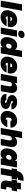

<svg xmlns="http://www.w3.org/2000/svg" viewBox="2888 -3757 876 6692"><g transform="rotate(90 3326.0 -411.0)"><path d="M0 0 131 -740H353L222 0Z M650 -397Q590 -397 569 -334H702Q708 -366 692.5 -381.5Q677 -397 650 -397ZM892 -203Q858 -112 771 -52.5Q684 7 579 7Q450 7 384 -71Q318 -149 342 -282Q366 -415 459 -493Q552 -571 681 -571Q810 -571 876 -494.5Q942 -418 919 -287Q912 -254 908 -243H552Q544 -170 599 -170Q636 -170 657 -203Z M938 0 1038 -564H1260L1160 0ZM1158 -609Q1100 -609 1070.5 -640Q1041 -671 1049 -718Q1057 -766 1097.5 -797.5Q1138 -829 1196 -829Q1253 -829 1282.5 -797.5Q1312 -766 1304 -718Q1296 -671 1255.5 -640Q1215 -609 1158 -609Z M1564 -571Q1674 -571 1704 -487L1749 -740H1971L1840 0H1618L1632 -77Q1573 7 1462 7Q1361 7 1309 -71Q1257 -149 1280 -282Q1303 -415 1383 -493Q1463 -571 1564 -571ZM1633.5 -212Q1661 -237 1669 -282Q1677 -327 1658.5 -352Q1640 -377 1604 -377Q1568 -377 1540.5 -352Q1513 -327 1505 -282Q1497 -237 1515.5 -212Q1534 -187 1570 -187Q1606 -187 1633.5 -212Z M2268 -397Q2208 -397 2187 -334H2320Q2326 -366 2310.5 -381.5Q2295 -397 2268 -397ZM2510 -203Q2476 -112 2389 -52.5Q2302 7 2197 7Q2068 7 2002 -71Q1936 -149 1960 -282Q1984 -415 2077 -493Q2170 -571 2299 -571Q2428 -571 2494 -494.5Q2560 -418 2537 -287Q2530 -254 2526 -243H2170Q2162 -170 2217 -170Q2254 -170 2275 -203Z M2936 0 2989 -299Q2996 -339 2978.5 -362.5Q2961 -386 2925 -386Q2888 -386 2863.5 -363Q2839 -340 2831 -300L2778 0H2556L2656 -564H2878L2863 -479Q2937 -568 3051 -568Q3148 -568 3191.5 -502.5Q3235 -437 3215 -327L3157 0Z M3779 -177Q3779 -90 3704.5 -41.5Q3630 7 3511 7Q3388 7 3316 -49.5Q3244 -106 3259 -195H3472Q3471 -170 3486.5 -158Q3502 -146 3529 -146Q3546 -146 3558.5 -154Q3571 -162 3571 -173Q3571 -190 3542.5 -202Q3514 -214 3473 -224.5Q3432 -235 3391 -251.5Q3350 -268 3321.5 -303.5Q3293 -339 3293 -391Q3293 -468 3360.5 -519.5Q3428 -571 3538 -571Q3658 -571 3725 -513.5Q3792 -456 3789 -369H3592Q3592 -417 3537 -417Q3497 -417 3497 -391Q3497 -375 3526 -362.5Q3555 -350 3596.5 -338.5Q3638 -327 3679.5 -310Q3721 -293 3750 -259Q3779 -225 3779 -177Z M4191 -571Q4301 -571 4365.5 -509Q4430 -447 4431 -337H4196Q4189 -381 4152 -381Q4125 -381 4105.5 -356Q4086 -331 4077 -282Q4060 -183 4118 -183Q4156 -183 4176 -227H4411Q4372 -117 4285.5 -55Q4199 7 4089 7Q3960 7 3894 -71Q3828 -149 3852 -282Q3876 -415 3969 -493Q4062 -571 4191 -571Z M4441 0 4572 -740H4794L4748 -479Q4822 -568 4936 -568Q5033 -568 5076.5 -502.5Q5120 -437 5100 -327L5042 0H4821L4874 -299Q4881 -339 4863.5 -362.5Q4846 -386 4810 -386Q4773 -386 4748.5 -363Q4724 -340 4716 -299V-300L4663 0Z M5442 -571Q5553 -571 5583 -487L5597 -564H5818L5718 0H5497L5511 -77Q5452 7 5340 7Q5239 7 5187 -71Q5135 -149 5158 -282Q5181 -415 5261 -493Q5341 -571 5442 -571ZM5511.5 -212Q5539 -237 5547 -282Q5555 -327 5536.5 -352Q5518 -377 5482 -377Q5446 -377 5418.5 -352Q5391 -327 5383 -282Q5375 -237 5393.5 -212Q5412 -187 5448 -187Q5484 -187 5511.5 -212Z M5838 0 5905 -379H5845L5878 -564H5938Q5961 -684 6052 -745Q6143 -806 6283 -793L6250 -604Q6212 -609 6191.5 -600Q6171 -591 6161 -564H6243L6210 -379H6127L6060 0Z M6279 -231 6305 -379H6235L6268 -564H6338L6362 -700H6584L6560 -564H6652L6619 -379H6527L6500 -227Q6494 -189 6535 -189H6588L6554 0H6470Q6238 0 6279 -231Z"/></g></svg>

Font: Poppins Black
Style: Italic
Weight: 900
Italic angle: -10°
Designer: Ninad Kale (Devanagari), Jonny Pinhorn (Latin)
Foundry: Indian Type Foundry
Version: Version 3.200;PS 1.000;hotconv 16.6.54;makeotf.lib2.5.65590